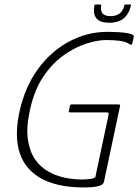

<svg xmlns="http://www.w3.org/2000/svg" viewBox="-20 -818 608 844"><path d="M437 -19Q435 -8 420.5 -2.5Q406 3 387 4.5Q368 6 349 6Q180 6 105.5 -77.5Q31 -161 65 -324Q89 -435 146.5 -514Q204 -593 284 -635.5Q364 -678 451 -678Q476 -678 508 -676Q540 -674 560 -667Q565 -665 567 -662Q569 -659 568 -656L562 -629Q560 -624 558.5 -622Q557 -620 553 -622Q531 -636 503.5 -639Q476 -642 447 -642Q409 -642 360 -626.5Q311 -611 260.5 -575.5Q210 -540 170 -480.5Q130 -421 111 -332Q95 -258 102.5 -205.5Q110 -153 133.5 -118.5Q157 -84 191.5 -64.5Q226 -45 264.5 -37Q303 -29 339 -29Q387 -29 399 -39L457 -312Q459 -319 456.5 -321.5Q454 -324 449 -324H286Q285 -324 283.5 -325.5Q282 -327 282 -328L288 -355Q289 -356 290.5 -357.5Q292 -359 294 -359H500Q506 -359 507.5 -357Q509 -355 507 -349ZM460 -718Q421 -718 404.5 -736.5Q388 -755 395 -795Q394 -795 395.5 -796.5Q397 -798 399 -798H421Q424 -798 424.5 -797.5Q425 -797 425 -795Q421 -768 432 -757.5Q443 -747 466 -747Q489 -747 505 -758Q521 -769 527 -796Q527 -797 528.5 -797.5Q530 -798 531 -798H554Q555 -798 555.5 -797.5Q556 -797 556 -795Q548 -758 524.5 -738Q501 -718 460 -718Z"/></svg>

Font: Glory Thin ExtraLight
Style: Italic
Weight: 250
Italic angle: -12°
Version: Version 1.011